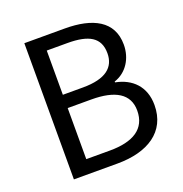

<svg xmlns="http://www.w3.org/2000/svg" viewBox="-120 -762 828 869"><g transform="rotate(-20 294.0 -328.0)"><path d="M90 -656V0H300C446 0 548 -63 548 -192C548 -282 493 -334 415 -349V-353C476 -373 511 -431 511 -496C511 -611 418 -656 285 -656ZM271 -377H174V-590H274C376 -590 428 -561 428 -485C428 -418 382 -377 271 -377ZM288 -67H174V-313H288C402 -313 466 -276 466 -195C466 -107 400 -67 288 -67Z"/></g></svg>

Font: Cambridge Sans
Style: Regular
Weight: 400
Version: Version 2.020;PS 002.020;hotconv 1.0.88;makeotf.lib2.5.64775